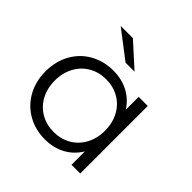

<svg xmlns="http://www.w3.org/2000/svg" viewBox="-190 -892 1057 1057"><g transform="rotate(45 339.0 -363.5)"><path d="M579 -526V0H511V-104Q479 -51 426.5 -23Q374 5 308 5Q234 5 174 -29Q114 -63 80 -124Q46 -185 46 -263Q46 -341 80 -402Q114 -463 174 -496.5Q234 -530 308 -530Q372 -530 423.5 -503.5Q475 -477 508 -426V-526ZM509 -263Q509 -323 483.5 -370Q458 -417 413.5 -442.5Q369 -468 314 -468Q258 -468 213.5 -442.5Q169 -417 143.5 -370Q118 -323 118 -263Q118 -203 143.5 -156Q169 -109 213.5 -83.5Q258 -58 314 -58Q369 -58 413.5 -83.5Q458 -109 483.5 -156Q509 -203 509 -263ZM162 -732H257L394 -608H324Z"/></g></svg>

Font: CMG Sans
Style: Regular
Weight: 400
Designer: Julieta Ulanovsky
Foundry: Julieta Ulanovsky
Version: Version 7.200